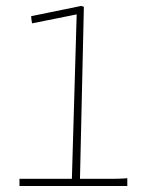

<svg xmlns="http://www.w3.org/2000/svg" viewBox="-20 -621 490 641"><path d="M220 -24H45V0H405V-26C405 -26 384 -24 353 -24H247L260 -598C260 -598 255 -601 250 -601L84 -567C84 -560 87 -543 87 -543L236 -573Z"/></svg>

Font: Yanone Kaffeesatz Extra Light
Style: Regular
Weight: 200
Designer: Yanone (Cyrillic: Daniel Pouzeot & Huerta Tipografica)
Foundry: Yanone
Version: Version 1.100;PS 001.100;hotconv 1.0.70;makeotf.lib2.5.58329